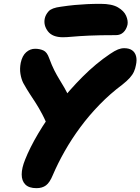

<svg xmlns="http://www.w3.org/2000/svg" viewBox="-20 -964 731 1000"><path d="M170 16Q131 16 112 -3Q93 -22 93 -55.5Q93 -89 111 -133Q135 -194 179 -268.5Q223 -343 282.5 -419.5Q342 -496 411 -565Q480 -634 553 -683Q578 -700 594.5 -706.5Q611 -713 627 -713Q652 -713 667.5 -702.5Q683 -692 688.5 -672Q694 -652 688 -625Q685 -607 677.5 -590.5Q670 -574 655.5 -558Q641 -542 617 -523Q554 -476 499 -419.5Q444 -363 398.5 -301.5Q353 -240 317 -176.5Q281 -113 255 -52Q239 -13 219.5 1.5Q200 16 170 16ZM293 -242Q274 -242 261 -250Q248 -258 242 -274Q219 -333 200.5 -368Q182 -403 166.5 -427Q151 -451 135.5 -474.5Q120 -498 101 -532Q91 -552 86.5 -579Q82 -606 88 -637Q96 -674 116.5 -692Q137 -710 163 -710Q186 -710 205.5 -701.5Q225 -693 236 -661Q250 -623 263 -597.5Q276 -572 289 -551Q302 -530 315 -507.5Q328 -485 341.5 -455Q355 -425 369 -379Q375 -360 371 -336.5Q367 -313 356 -291.5Q345 -270 328.5 -256Q312 -242 293 -242ZM308 -770Q253 -770 229.5 -801Q206 -832 213 -867Q217 -887 233 -905Q249 -923 297 -929Q337 -935 369.5 -938Q402 -941 434 -942.5Q466 -944 504 -944Q563 -944 594.5 -925.5Q626 -907 637 -881.5Q648 -856 644 -835Q638 -810 622.5 -795.5Q607 -781 584 -781Q498 -781 444 -778.5Q390 -776 358.5 -773Q327 -770 308 -770Z"/></svg>

Font: Shantell Sans ExtraBold
Style: Italic
Weight: 800
Italic angle: -11°
Designer: Stephen Nixon, Anya Danilova, Shantell Martin
Foundry: Arrow Type
Version: Version 1.011;[c5ecc13dd]